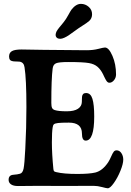

<svg xmlns="http://www.w3.org/2000/svg" viewBox="-20 -965 685 1001"><path d="M373.5 -806.2Q348.1 -787.6 337.9 -780.8Q327.6 -773.9 315.4 -768.3Q303.2 -762.7 293.5 -762.7Q282.7 -762.7 276.4 -768.3Q270 -773.9 270 -783.7Q270 -788.1 271.5 -792.7Q272.9 -797.4 274.7 -801Q276.4 -804.7 281 -811Q285.6 -817.4 288.6 -821Q291.5 -824.7 299.1 -833.7Q306.6 -842.8 310.5 -847.7Q323.7 -863.8 335.4 -885.5Q347.2 -907.2 352.5 -914.6Q376 -944.8 401.9 -944.8Q424.8 -944.8 442.4 -929.4Q460 -914.1 460 -890.6Q460 -869.1 444.8 -855.5Q434.6 -846.7 410.4 -831.3Q386.2 -815.9 373.5 -806.2ZM183.1 3.9Q161.6 3.9 128.4 4.4Q95.2 4.9 74.2 4.9Q49.8 4.9 37.4 -3.9Q24.9 -12.7 24.9 -27.3Q24.9 -51.8 48.8 -53.7Q73.2 -55.7 83.5 -59.1Q98.1 -62 103 -86.2Q107.9 -110.4 111.8 -189Q117.7 -298.3 117.7 -407.2Q117.7 -553.2 107.9 -614.3Q104.5 -640.1 82 -643.6Q75.7 -644.5 63.2 -644.5Q50.8 -644.5 45.9 -646Q27.3 -648.4 27.3 -670.4Q27.3 -689.9 42.2 -698.5Q57.1 -707 92.3 -707Q107.9 -707 146 -706.1Q184.1 -705.1 208 -705.1Q238.8 -705.1 319.8 -704.1Q400.9 -703.1 430.7 -703.1Q465.8 -703.1 492.7 -710.2Q519.5 -717.3 527.3 -717.3Q547.4 -717.3 566.2 -673.8Q585 -630.4 585 -576.7Q585 -559.6 574.2 -546.6Q563.5 -533.7 550.8 -533.7Q547.9 -533.7 545.2 -534.4Q542.5 -535.2 540 -537.6Q537.6 -540 535.9 -542.2Q534.2 -544.4 531.7 -548.8Q529.3 -553.2 527.6 -556.4Q525.9 -559.6 522.7 -566.2Q519.5 -572.8 517.6 -577.1Q505.4 -602.1 488.5 -616.7Q471.7 -631.3 443.8 -636.2Q414.6 -641.6 335.4 -641.6Q287.1 -641.6 272 -635Q256.8 -628.4 254.4 -606.9Q247.6 -554.2 247.6 -428.2Q247.6 -410.2 251.5 -402.3Q255.4 -394.5 265.6 -391.1Q284.7 -384.8 328.1 -384.8Q366.7 -384.8 386.5 -397.9Q406.2 -411.1 406.7 -433.1Q406.7 -436.5 407 -446Q407.2 -455.6 407.7 -460.9Q409.7 -480 428.7 -480Q452.6 -480 461.9 -449.7Q471.2 -419.4 471.2 -357.9Q471.2 -231.9 426.8 -231.9Q407.2 -231.9 407.2 -269Q407.2 -325.7 338.9 -325.7Q298.8 -325.7 282.7 -323.7Q266.6 -321.8 261.2 -317.1Q255.9 -312.5 254.4 -299.8Q250.5 -275.9 250.5 -223.1Q250.5 -163.1 258.3 -84Q259.3 -75.2 262 -72.3Q264.6 -69.3 274.4 -67.4Q312.5 -58.1 383.3 -58.1Q445.3 -58.1 476.6 -65.4Q514.6 -74.7 544.4 -119.6Q551.8 -131.3 559.6 -149.2Q567.4 -167 573 -174.1Q578.6 -181.2 587.9 -181.2Q603 -181.2 612.8 -166.7Q622.6 -152.3 622.6 -132.8Q622.6 -110.8 607.9 -74.7Q593.3 -38.6 573.7 -11Q554.2 16.6 542 16.6Q535.2 16.6 512 10.3Q488.8 3.9 467.8 3.9Q436.5 3.9 383.5 4.2Q330.6 4.4 311.5 4.4Q289.6 4.4 246.8 4.2Q204.1 3.9 183.1 3.9Z"/></svg>

Font: Cooper* SemiBold
Style: Regular
Weight: 600
Designer: Owen Earl
Foundry: indestructible type*
Version: Version 0.001